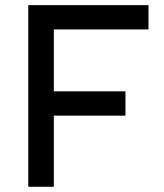

<svg xmlns="http://www.w3.org/2000/svg" viewBox="-20 -713 626 733"><path d="M87.9 0V-693.4H185.5V0ZM87.9 -271.5V-364.3H459V-271.5ZM87.9 -600.6V-693.4H546.9V-600.6Z"/></svg>

Font: Cascadia Mono
Style: Regular
Weight: 400
Monospace: yes
Designer: Aaron Bell
Foundry: Saja Typeworks
Version: Version 2102.003